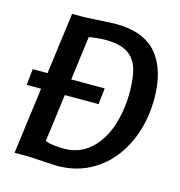

<svg xmlns="http://www.w3.org/2000/svg" viewBox="-112 -854 903 962"><g transform="rotate(15 340.0 -373.5)"><path d="M400.5 -428.5 391 -344.5H18.5L27 -428.5ZM264.5 8Q234.5 7 208.8 5.2Q183 3.5 157.8 1.8Q132.5 0 104 0H47.5L146 -747H204Q211.5 -747 227.5 -747.8Q243.5 -748.5 263.8 -749.8Q284 -751 305 -752.2Q326 -753.5 343.8 -754.2Q361.5 -755 371 -755Q518 -755 586 -672.8Q654 -590.5 654 -443.5Q654 -348.5 626.8 -266Q599.5 -183.5 548.5 -121.5Q497.5 -59.5 425.8 -25.2Q354 9 264.5 8ZM284.5 -84Q364.5 -85.5 419 -136.5Q474 -187 500.2 -268Q526.5 -349 526.5 -441.5Q526.5 -526 508 -575Q488.5 -623 448.2 -643.8Q408 -664.5 340 -664.5Q321.5 -664.5 296.2 -661.8Q271 -659 256.5 -656L183.5 -97Q203 -90 230.2 -86.8Q257.5 -83.5 284.5 -84Z"/></g></svg>

Font: Merriweather Sans Medium
Style: Italic
Weight: 500
Italic angle: -7.5°
Designer: Eben Sorkin
Foundry: Eben Sorkin
Version: Version 2.001